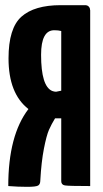

<svg xmlns="http://www.w3.org/2000/svg" viewBox="-20 -720 399 743"><path d="M85 3Q50 3 12 0Q12 -196 90 -298Q13 -358 13 -494Q13 -611 63 -655.5Q113 -700 215 -700H309Q318 -700 323 -695Q328 -690 328 -685L329 -680V0Q245 0 231 -2.5Q217 -5 217 -19Q217 -19 217 -20V-262H205H193Q179 -239 169.5 -217.5Q160 -196 150 -145Q140 -94 136 -22Q136 -7 127.5 -2Q119 3 85 3ZM139 -508Q139 -386 182 -368Q190 -365 197 -365L217 -369V-600Q206 -603 190 -603Q139 -603 139 -508Z"/></svg>

Font: Yanone Kaffeesatz Bold
Style: Regular
Weight: 700
Designer: Yanone (Cyrillic: Daniel Pouzeot)
Foundry: Yanone
Version: Version 1.003;PS 001.003;hotconv 1.0.88;makeotf.lib2.5.64775